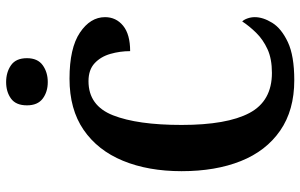

<svg xmlns="http://www.w3.org/2000/svg" viewBox="-197 -774 981 627"><g transform="rotate(-90 293.5 -460.5)"><path d="M345 10Q247 10 180.5 -36Q114 -82 81 -164.5Q48 -247 48 -358Q48 -467 82 -549.5Q116 -632 183 -678Q250 -724 350 -724Q450 -724 500.5 -690Q551 -656 551 -608Q551 -572 523 -549Q495 -526 440 -526Q440 -559 431 -590.5Q422 -622 400.5 -642Q379 -662 342 -662Q262 -662 230.5 -582Q199 -502 199 -358Q199 -210 238 -136.5Q277 -63 369 -63Q415 -63 446.5 -77.5Q478 -92 500 -114.5Q522 -137 537 -160Q543 -154 547 -142.5Q551 -131 551 -119Q551 -92 532.5 -62Q514 -32 469.5 -11Q425 10 345 10ZM339 -795Q307 -795 285 -811.5Q263 -828 263 -863Q263 -899 285 -915Q307 -931 339 -931Q371 -931 394 -915Q417 -899 417 -863Q417 -828 394 -811.5Q371 -795 339 -795Z"/></g></svg>

Font: Noto Serif Hebrew Condensed
Style: Bold
Weight: 700
Width: 3
Designer: Monotype Design Team
Foundry: Monotype Imaging Inc.
Version: Version 2.004; ttfautohint (v1.8.4.7-5d5b)